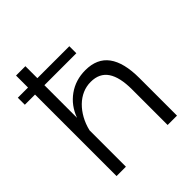

<svg xmlns="http://www.w3.org/2000/svg" viewBox="-201 -858 986 986"><g transform="rotate(-45 292.5 -365.0)"><path d="M447 -259Q447 -347 417 -391.5Q387 -436 324 -436Q292 -436 263.5 -423.5Q235 -411 211.5 -388Q188 -365 170.5 -333.5Q153 -302 144 -264V0H76V-592H2V-643H76V-730H144V-643H376V-592H144V-355Q168 -421 222 -459.5Q276 -498 347 -498Q432 -498 473.5 -441.5Q515 -385 515 -273V0H447Z"/></g></svg>

Font: IngvarSans
Style: Regular
Weight: 400
Version: Version 1.000